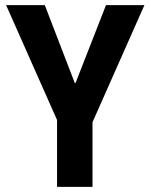

<svg xmlns="http://www.w3.org/2000/svg" viewBox="-20 -731 589 751"><path d="M272.5 -406.2Q273.4 -406.2 275.4 -406.2Q304.7 -482.4 394.5 -710.9Q431.6 -710.9 544.9 -710.9Q494.1 -596.7 341.8 -252.9Q341.8 -189.5 341.8 0Q307.6 0 203.1 0Q203.1 -65.4 203.1 -261.7Q153.3 -374 3.9 -710.9Q41 -710.9 155.3 -710.9Q184.6 -634.8 272.5 -406.2Z"/></svg>

Font: Noto Sans Hebrew DECATHLON 
Style: Bold
Weight: 400
Designer: Monotype Design Team
Version: Version 2.000;GOOG;noto-fonts:20170220:a8a215d2e889